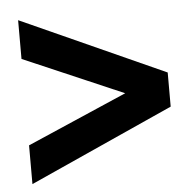

<svg xmlns="http://www.w3.org/2000/svg" viewBox="-44 -614 630 622"><g transform="rotate(-5 271.0 -303.5)"><path d="M37 -37 505 -248V-359L37 -570V-444L362 -304L37 -163Z"/></g></svg>

Font: Kanit Medium
Style: Regular
Weight: 500
Designer: Katatrad Team
Foundry: CadsonDemak
Version: Version 1.000;PS 001.000;hotconv 1.0.88;makeotf.lib2.5.64775